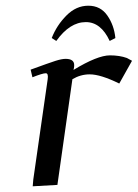

<svg xmlns="http://www.w3.org/2000/svg" viewBox="-20 -651 485 676"><path d="M87.9 -405.8Q151.9 -429.2 174.6 -436.5Q197.3 -443.8 210.9 -443.8Q241.2 -443.8 241.2 -421.9Q241.2 -416 240.2 -411.1L238.8 -404.8Q323.2 -456.1 367.2 -456.1Q400.9 -456.1 426.8 -446.8L444.8 -437L399.9 -356.9Q334 -389.2 295.9 -389.2Q263.7 -389.2 234.9 -372.1L182.1 0L95.2 4.9L97.2 -19L147.9 -372.1Q150.9 -393.1 141.1 -393.1Q129.9 -393.1 94.2 -378.9ZM162.1 -517.1Q179.7 -562 213.9 -596.4Q248 -630.9 291 -630.9Q334 -630.9 357.9 -596.4Q381.8 -562 386.2 -517.1L366.2 -506.8Q335.4 -573.2 282.2 -573.2Q225.6 -573.2 178.2 -506.8Z"/></svg>

Font: Dehuti Alt
Style: Bold-Italic
Weight: 700
Version: Version 1.2